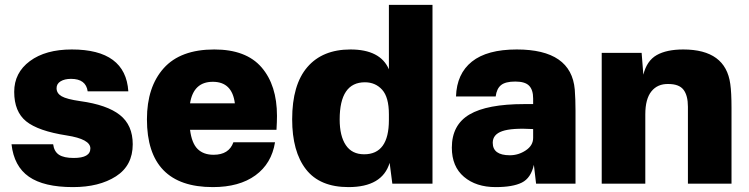

<svg xmlns="http://www.w3.org/2000/svg" viewBox="-20 -750 3059 784"><path d="M273 -548Q493 -548 504 -377H338Q331 -428 270 -428Q244 -428 227.5 -418Q211 -408 211 -390Q211 -369 231.5 -357Q252 -345 308 -337Q417 -322 469.5 -280.5Q522 -239 522 -161Q522 -74 453.5 -30Q385 14 278 14Q159 14 98 -28.5Q37 -71 27 -161H197Q201 -131 221 -118Q241 -105 281 -105Q349 -105 349 -144Q349 -182 252 -197Q136 -215 87 -254.5Q38 -294 38 -375Q38 -453 102 -500.5Q166 -548 273 -548Z M855 -548Q985 -548 1048 -475Q1111 -402 1111 -277Q1111 -254 1109 -220H756Q763 -165 787 -141.5Q811 -118 852 -118Q915 -118 933 -169H1103Q1089 -82 1023 -34Q957 14 849 14Q580 14 580 -263Q580 -395 648.5 -471.5Q717 -548 855 -548ZM756 -328H939Q928 -416 849 -416Q770 -416 756 -328Z M1746 -730V0H1582L1571 -85Q1541 14 1403 14Q1286 14 1229.5 -58.5Q1173 -131 1173 -263Q1173 -404 1235 -476Q1297 -548 1411 -548Q1533 -548 1568 -467V-730ZM1367 -262Q1367 -195 1392 -157.5Q1417 -120 1467 -120Q1568 -120 1568 -260V-283Q1568 -353 1540.5 -383.5Q1513 -414 1470 -414Q1367 -414 1367 -262Z M2090 -548Q2313 -548 2327 -384Q2330 -344 2330 -298V0H2169L2160 -77Q2148 -23 2111 -4.5Q2074 14 2004 14Q1924 14 1874.5 -28Q1825 -70 1825 -147Q1825 -240 1897 -282.5Q1969 -325 2121 -325H2157V-348Q2157 -383 2140.5 -400Q2124 -417 2084 -417Q2044 -417 2026 -402.5Q2008 -388 2004 -356H1842Q1845 -449 1907 -498.5Q1969 -548 2090 -548ZM1992 -167Q1992 -116 2062 -116Q2097 -116 2127 -136Q2157 -156 2157 -187V-223Q2070 -228 2031 -214.5Q1992 -201 1992 -167Z M2770 -548Q2943 -548 2962 -407Q2967 -373 2967 -309V0H2789V-314Q2789 -360 2771 -383.5Q2753 -407 2709 -407Q2665 -408 2640 -377Q2615 -346 2615 -283V0H2437V-534H2600L2607 -445Q2621 -502 2661.5 -525Q2702 -548 2770 -548Z"/></svg>

Font: Nacelle Heavy
Style: Regular
Weight: 800
Designer: Sora Sagano
Foundry: Sora Sagano
Version: Version 1.000;FEAKit 1.0